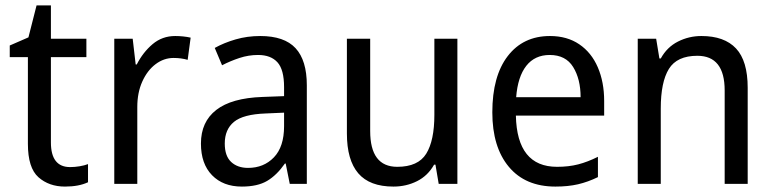

<svg xmlns="http://www.w3.org/2000/svg" viewBox="-20 -679 2856 709"><path d="M239 -62Q256 -62 274 -65Q292 -68 305 -73V-6Q271 10 220 10Q161 10 122 -24.5Q83 -59 83 -148V-468H16V-511L85 -541L115 -659H168V-536H299V-468H168V-153Q168 -62 239 -62Z M627 -546Q641 -546 656 -544.5Q671 -543 684 -540L673 -458Q649 -465 621 -465Q585 -465 554.5 -442Q524 -419 505.5 -378Q487 -337 487 -284V0H402V-536H470L481 -441H485Q508 -486 543.5 -516Q579 -546 627 -546Z M941 -546Q1030 -546 1071.5 -501Q1113 -456 1113 -364V0H1050L1035 -75H1032Q1002 -32 966.5 -11Q931 10 873 10Q804 10 763 -32Q722 -74 722 -149Q722 -229 778.5 -273Q835 -317 949 -321L1029 -324V-357Q1029 -422 1004.5 -449Q980 -476 933 -476Q898 -476 864.5 -465Q831 -454 800 -438L773 -502Q807 -521 850 -533.5Q893 -546 941 -546ZM961 -260Q878 -257 844 -229Q810 -201 810 -149Q810 -103 833.5 -81Q857 -59 896 -59Q954 -59 991.5 -98Q1029 -137 1029 -213V-263Z M1669 -536V0H1600L1588 -71H1583Q1560 -30 1520 -10Q1480 10 1433 10Q1345 10 1303 -39Q1261 -88 1261 -186V-536H1347V-195Q1347 -63 1447 -63Q1524 -63 1554 -111.5Q1584 -160 1584 -255V-536Z M2011 -546Q2074 -546 2119 -515.5Q2164 -485 2187.5 -430.5Q2211 -376 2211 -306V-252H1885Q1889 -63 2037 -63Q2080 -63 2115 -72Q2150 -81 2188 -100V-25Q2151 -7 2114.5 1.5Q2078 10 2031 10Q1920 10 1859 -63Q1798 -136 1798 -264Q1798 -398 1855 -472Q1912 -546 2011 -546ZM2010 -476Q1955 -476 1923.5 -436Q1892 -396 1886 -320H2124Q2124 -387 2096.5 -431.5Q2069 -476 2010 -476Z M2570 -546Q2655 -546 2698 -500Q2741 -454 2741 -355V0H2656V-345Q2656 -473 2555 -473Q2480 -473 2450 -424.5Q2420 -376 2420 -278V0H2335V-536H2403L2415 -463H2420Q2443 -505 2483.5 -525.5Q2524 -546 2570 -546Z"/></svg>

Font: Noto Sans Gurmukhi SemiCondensed
Style: Regular
Weight: 400
Width: 4
Designer: Jelle Bosma - Monotype Design Team
Foundry: Monotype Imaging Inc.
Version: Version 2.004; ttfautohint (v1.8.4.7-5d5b)